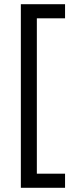

<svg xmlns="http://www.w3.org/2000/svg" viewBox="-20 -769 369 912"><path d="M79 -749V123H289V56H155V-682H289V-749Z"/></svg>

Font: Sunflower Light
Style: Regular
Weight: 300
Designer: JIKJI
Foundry: JIKJI
Version: Version 1.00